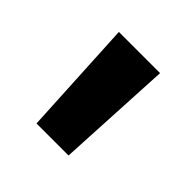

<svg xmlns="http://www.w3.org/2000/svg" viewBox="-90 -779 445 445"><g transform="rotate(45 132.5 -556.5)"><path d="M80 -414 65 -699H200L185 -414Z"/></g></svg>

Font: Cantarell
Style: Bold
Weight: 700
Designer: Dave Crossland, Nikolaus Waxweiler, Florian Fecher, Jacques Le Bailly, Eben Sorkin, Alexei Vanyashin, Alexios Zavras, Em
Version: Version 0.303